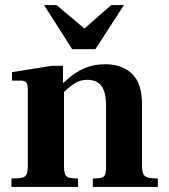

<svg xmlns="http://www.w3.org/2000/svg" viewBox="-20 -733 663 753"><path d="M344 0V-33Q367 -33 378 -36Q389 -39 392.5 -49Q396 -59 396 -78V-318Q396 -355 387.5 -377.5Q379 -400 362.5 -410Q346 -420 323 -420Q293 -420 271 -405Q249 -390 222 -364L219 -398Q239 -419 264 -438Q289 -457 320.5 -469Q352 -481 393 -481Q459 -481 498 -443.5Q537 -406 537 -324V-83Q537 -62 541.5 -51.5Q546 -41 559 -37Q572 -33 599 -33V0ZM25 0V-33Q54 -33 67.5 -36.5Q81 -40 85 -51Q89 -62 89 -83V-379Q89 -401 83.5 -409Q78 -417 60 -417H27V-450L184 -475H227V-409H231V-81Q231 -60 235.5 -49.5Q240 -39 251.5 -36Q263 -33 286 -33V0ZM263 -540 153 -713H202L311 -621L416 -713H466L354 -540Z"/></svg>

Font: Frank Ruhl Libre
Style: Bold
Weight: 700
Designer: Yanek Iontef
Foundry: Fontef
Version: Version 6.004